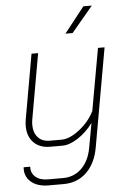

<svg xmlns="http://www.w3.org/2000/svg" viewBox="-61 -769 680 1016"><g transform="rotate(-5 279.0 -261.0)"><path d="M32 96H67Q65 130 89 150.5Q113 171 155 171H235Q293 171 333 132.5Q373 94 386 26L410 -106Q374 -58 329 -29Q284 0 247 0H182Q126 0 94 -32.5Q62 -65 62 -120Q62 -136 65 -154L126 -499H161L100 -154Q97 -138 97 -124Q97 -82 119.5 -57Q142 -32 182 -32H245Q288 -32 340.5 -73Q393 -114 420 -169L479 -499H514L421 26Q406 109 357 156Q308 203 235 203H155Q96 203 62 173.5Q28 144 32 96ZM421 -725H466L352 -589H314Z"/></g></svg>

Font: Bai Jamjuree ExtraLight
Style: Italic
Weight: 275
Italic angle: -10°
Version: Version 1.000; ttfautohint (v1.6)